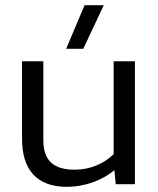

<svg xmlns="http://www.w3.org/2000/svg" viewBox="-20 -710 610 740"><path d="M235 -522H301L380 -690H306ZM65 -474V-174C65 -54 124 10 237 10C311 10 376 -17 421 -54L426 0H500V-474H418V-116C381 -79 327 -56 268 -56C185 -56 147 -92 147 -171V-474Z"/></svg>

Font: Kanit Light
Style: Regular
Weight: 300
Designer: Katatrad Team
Foundry: CadsonDemak
Version: Version 1.000;PS 001.000;hotconv 1.0.88;makeotf.lib2.5.64775